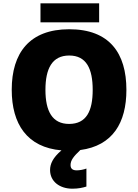

<svg xmlns="http://www.w3.org/2000/svg" viewBox="-20 -902 837 1162"><path d="M580 -882H225V-767H580ZM503 227V118C489 124 462 129 445 129C422 129 407 121 407 97C407 68 425 45 466 6C662 -20 745 -159 745 -358C745 -580 643 -725 399 -725C158 -725 51 -581 51 -359C51 -151 144 -10 352 8C299 53 283 91 283 127C283 197 342 240 418 240C454 240 481 234 503 227ZM255 -358C255 -486 295 -566 399 -566C503 -566 541 -486 541 -358C541 -230 503 -152 398 -152C296 -152 255 -230 255 -358Z"/></svg>

Font: Noto Sans UI Black
Style: Regular
Weight: 900
Designer: Monotype Design Team
Foundry: Monotype Imaging Inc.
Version: Version 1.901